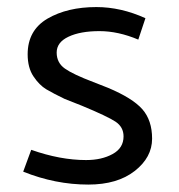

<svg xmlns="http://www.w3.org/2000/svg" viewBox="-20 -506 502 538"><path d="M326.2 -123.8Q326.2 -150 303.8 -165Q281.2 -180 208.8 -210L161.2 -228.8Q130 -243.8 110 -255.6Q90 -267.5 73.8 -291.9Q57.5 -316.2 57.5 -353.8Q57.5 -421.2 113.1 -453.8Q168.8 -486.2 250 -486.2Q318.8 -486.2 387.5 -455L367.5 -395Q311.2 -418.8 258.8 -418.8Q205 -418.8 171.9 -403.1Q138.8 -387.5 138.8 -358.8Q138.8 -330 161.9 -313.8Q185 -297.5 241.2 -276.2L282.5 -260Q351.2 -231.2 378.8 -200Q406.2 -168.8 406.2 -117.5Q406.2 -65 357.5 -26.9Q308.8 11.2 227.5 11.2Q135 11.2 45 -25L67.5 -86.2Q148.8 -57.5 221.2 -57.5Q265 -57.5 295.6 -74.4Q326.2 -91.2 326.2 -123.8Z"/></svg>

Font: Cambay
Style: Regular
Weight: 400
Designer: Pooja Saxena
Foundry: Pooja Saxena
Version: Version 1.181;PS 001.181;hotconv 1.0.70;makeotf.lib2.5.58329